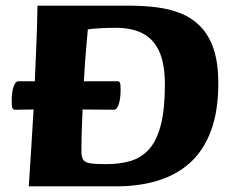

<svg xmlns="http://www.w3.org/2000/svg" viewBox="-20 -659 821 679"><path d="M81.8 0Q82.5 -13.2 85.2 -52.3Q87.8 -91.4 91.3 -148.8Q94.8 -206.3 98.8 -271.8Q78.9 -271.8 60.3 -271.3Q41.7 -270.8 32.9 -270.8Q26.6 -270.8 24 -276.4Q21.4 -282.1 21.4 -301.9Q21.4 -333.3 28 -352.5Q34.6 -371.7 44.7 -371.7H103.1Q106.3 -438.9 109 -510.3Q111.8 -581.8 112.5 -639H435.2Q485.4 -639 532 -633.4Q578.6 -627.8 618.5 -612Q658.4 -596.2 688.6 -565.5Q718.9 -534.9 735.4 -485.9Q752 -436.9 752 -364.2Q752 -265.1 725.6 -195.2Q699.2 -125.3 651.2 -82.6Q603.2 -39.9 537.2 -19.9Q471.3 0 392.2 0ZM356.2 -78.5Q402.9 -78.5 440.8 -89.5Q478.8 -100.5 506.1 -130Q533.5 -159.6 548.3 -215.3Q563.1 -271 563.1 -359.6Q563.1 -433.4 543.1 -477.2Q523 -521 484.6 -540.9Q446.1 -560.7 389.7 -560.7Q356.9 -560.7 333.7 -559.2Q310.5 -557.7 290.6 -555.2Q288.9 -534.9 284.5 -485.2Q280.1 -435.4 276.6 -371.7H394.7Q401.7 -371.7 404.1 -366.9Q406.5 -362.1 406.5 -342Q406.5 -310.1 400 -290.6Q393.5 -271 383.4 -271Q363.6 -271 337.2 -271.3Q310.9 -271.5 272.1 -271.8Q270.4 -237.2 269.2 -199.7Q267.9 -162.2 267.9 -123.5Q267.9 -104.5 273.9 -94.5Q279.9 -84.5 299 -81.5Q318.2 -78.5 356.2 -78.5Z"/></svg>

Font: Briem Hand Thin
Style: Regular
Weight: 100
Designer: Gunnlaugur SE Briem, Eben Sorkin
Foundry: Sorkin Type Co.
Version: Version 1.003